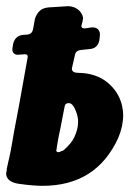

<svg xmlns="http://www.w3.org/2000/svg" viewBox="-54 -594 454 622"><path d="M84 8Q71 8 51 6.5Q31 5 4 1Q-31 -5 -34 -29V-32V-35Q-34 -36 -33 -36L-32 -47L-28 -66L-24 -83Q-19 -105 -15.5 -126.5Q-12 -148 -8 -170Q-4 -190 7 -249Q18 -308 35 -405Q39 -420 23 -418L9 -417Q-4 -415 -10 -422Q-16 -429 -13 -442L-11 -454Q-4 -478 20 -481L35 -482Q50 -484 53 -499L59 -532Q64 -549 75 -559Q84 -568 103 -570L167 -574H170L174 -573H177L187 -570Q206 -562 213 -544Q214 -543 214 -540L215 -538V-533L214 -530V-527L211 -515Q206 -502 221 -502L241 -505Q256 -507 264 -498.5Q272 -490 269 -474L268 -464Q263 -437 236 -435L207 -432Q192 -430 189 -417L179 -373V-369Q181 -358 200 -358Q257 -357 294 -327Q329 -298 340 -257Q345 -237 345 -221Q345 -185 329 -147Q258 8 84 8ZM140 -102 146 -105H148L153 -108Q156 -111 156 -111Q165 -119 173.5 -129Q182 -139 187 -150Q199 -176 199 -199Q199 -212 195 -225Q184 -260 169 -260Q156 -260 155 -247L142 -180Q136 -153 133 -135Q130 -117 129 -109Q127 -106 130 -103Q131 -101 135 -101Q137 -101 138 -101.5Q139 -102 140 -102Z"/></svg>

Font: Bangerz
Style: Bold
Weight: 700
Designer: vernon adams
Foundry: Vernon Adams
Version: Version 2.10;February 7, 2025;FontCreator 13.0.0.2683 64-bit